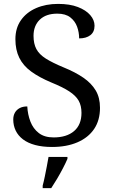

<svg xmlns="http://www.w3.org/2000/svg" viewBox="-20 -744 584 985"><path d="M247 10Q198 10 160.5 0Q123 -10 98 -29Q73 -48 60.5 -74Q48 -100 48 -131Q48 -151 56.5 -166Q65 -181 81 -189.5Q97 -198 120 -198Q122 -157 136 -120.5Q150 -84 179 -61.5Q208 -39 255 -39Q322 -39 360 -71.5Q398 -104 398 -165Q398 -202 383.5 -227.5Q369 -253 335.5 -275Q302 -297 243 -321Q181 -347 140 -377Q99 -407 79 -447.5Q59 -488 59 -543Q59 -600 87.5 -640.5Q116 -681 165.5 -702.5Q215 -724 278 -724Q338 -724 379.5 -708Q421 -692 443 -666.5Q465 -641 465 -612Q465 -580 443.5 -563.5Q422 -547 386 -547Q386 -578 375.5 -607Q365 -636 340.5 -655Q316 -674 274 -674Q216 -674 184 -643Q152 -612 152 -560Q152 -520 166.5 -492.5Q181 -465 215 -443.5Q249 -422 307 -398Q366 -374 407.5 -345.5Q449 -317 471 -280Q493 -243 493 -191Q493 -127 463 -82.5Q433 -38 377.5 -14Q322 10 247 10ZM199 208Q205 186 210 161Q215 136 220 110.5Q225 85 229 61H326V71Q317 92 303 119Q289 146 273 173Q257 200 243 221H199Z"/></svg>

Font: Noto Serif Myanmar
Style: Regular
Weight: 400
Designer: Ben Mitchell and the Monotype Design Team
Foundry: Monotype Imaging Inc.
Version: Version 2.106